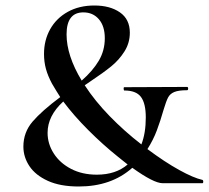

<svg xmlns="http://www.w3.org/2000/svg" viewBox="-20 -666 759 698"><path d="M716 0H571Q539 0 461 -56Q385 12 266 12Q199 12 154 -8.5Q109 -29 87 -62Q65 -95 65 -133Q65 -185 98.5 -224Q132 -263 199 -313Q186 -333 169 -362Q154 -390 147 -415.5Q140 -441 140 -470Q140 -520 162.5 -560Q185 -600 226.5 -623Q268 -646 323 -646Q380 -646 416 -621Q452 -596 452 -547Q452 -510 432.5 -479Q413 -448 384 -424.5Q355 -401 307 -369L288 -356Q325 -299 378.5 -244Q432 -189 494 -141Q510 -182 510 -239Q510 -290 492.5 -313.5Q475 -337 432 -337Q430 -337 429.5 -343Q429 -349 432 -349L660 -350Q664 -350 664 -344Q664 -338 660 -338Q629 -338 613.5 -331.5Q598 -325 591 -311.5Q584 -298 575 -268Q563 -226 550 -191.5Q537 -157 516 -124Q579 -77 631.5 -48Q684 -19 716 -12Q719 -11 719 -5.5Q719 0 716 0ZM277 -373Q317 -408 339 -445Q361 -482 361 -527Q361 -571 339.5 -596Q318 -621 283 -621Q222 -621 222 -541Q222 -464 277 -373ZM444 -68 409 -96Q354 -140 301 -193Q248 -246 210 -297Q153 -245 153 -183Q153 -143 175.5 -108Q198 -73 238.5 -52Q279 -31 332 -31Q401 -31 444 -68Z"/></svg>

Font: Cormorant Garamond SemiBold
Style: Regular
Weight: 600
Designer: Christian Thalmann (Catharsis Fonts)
Version: Version 3.000